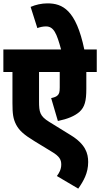

<svg xmlns="http://www.w3.org/2000/svg" viewBox="-20 -916 595 1141"><path d="M555 -488V-622H481C432 -857 352 -896 262 -896C227 -896 192 -888 162 -875L202 -749C217 -755 236 -759 253 -759C300 -759 317 -717 343 -622H0V-488H54V-304C54 -240 58 -210 76 -175C94 -141 121 -116 185 -77L285 -16C335 13 344 34 344 62C344 91 331 113 318 130L445 205C477 159 504 112 504 47C504 -5 488 -59 400 -113L272 -192C217 -226 212 -250 212 -314V-488H335V-397C335 -370 332 -358 322 -349C315 -342 303 -337 284 -333L324 -197C382 -209 423 -226 452 -251C484 -280 493 -317 493 -388V-488Z"/></svg>

Font: Noto Sans Condensed Black
Style: Regular
Weight: 900
Width: 3
Designer: Monotype Design Team
Foundry: Monotype Imaging Inc.
Version: Version 2.013